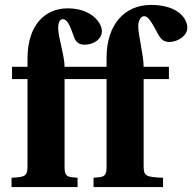

<svg xmlns="http://www.w3.org/2000/svg" viewBox="-20 -762 783 782"><path d="M27 0H296V-38L275 -40C254 -42 243 -47 243 -80V-440H414V-80C414 -47 403 -42 382 -40L361 -38V0H644V-38C573 -41 565 -45 565 -87V-440H668V-490H565C565 -538 543 -618 543 -655C543 -681 555 -696 567 -696C583 -696 595 -677 625 -621C635 -603 646 -591 670 -591C702 -591 743 -615 743 -649C743 -686 705 -742 595 -742C488 -742 414 -663 414 -526V-490H243C243 -535 217 -610 217 -647C217 -671 224 -684 236 -684C252 -684 263 -665 282 -610C289 -591 301 -580 325 -580C358 -580 395 -600 395 -636C395 -668 353 -728 256 -728C163 -728 92 -660 92 -523V-490H29V-440H92V-87C92 -45 84 -41 27 -38Z"/></svg>

Font: Heuristica
Style: Bold
Weight: 700
Version: Version 1.0.1